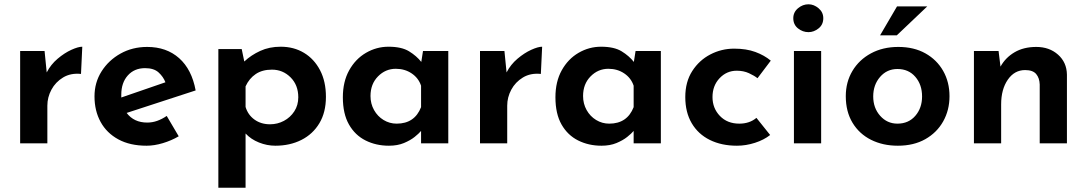

<svg xmlns="http://www.w3.org/2000/svg" viewBox="-20 -669 5074 896"><path d="M188 -431 198 -331Q217 -368 249 -395Q281 -422 313 -436.5Q345 -451 364 -451L358 -324Q310 -329 274.5 -307.5Q239 -286 220 -250.5Q201 -215 201 -176V0H74V-431Z M664 11Q587 11 532.5 -18.5Q478 -48 449.5 -100Q421 -152 421 -219Q421 -284 454 -336Q487 -388 542.5 -419Q598 -450 667 -450Q757 -450 816 -397.5Q875 -345 893 -247L571 -142Q605 -97 667 -97Q691 -97 713.5 -105Q736 -113 758 -128L814 -33Q780 -13 740 -1Q700 11 664 11ZM546 -214 752 -285Q742 -311 720 -331Q698 -351 657 -351Q607 -351 576.5 -317Q546 -283 546 -227Q546 -220 546 -214Z M1265 11Q1226 11 1188.5 -4Q1151 -19 1126 -46V207H999V-440H1108L1120 -382Q1152 -412 1194.5 -431.5Q1237 -451 1290 -451Q1351 -451 1398.5 -422.5Q1446 -394 1473.5 -341.5Q1501 -289 1501 -217Q1501 -145 1470.5 -94Q1440 -43 1386.5 -16Q1333 11 1265 11ZM1240 -89Q1275 -89 1305 -105Q1335 -121 1353.5 -149.5Q1372 -178 1372 -215Q1372 -272 1336 -308Q1300 -344 1249 -344Q1204 -344 1173.5 -323.5Q1143 -303 1126 -266V-170Q1137 -133 1167.5 -111Q1198 -89 1240 -89Z M1795 11Q1735 11 1686 -13.5Q1637 -38 1608.5 -88Q1580 -138 1580 -215Q1580 -288 1609.5 -341Q1639 -394 1688 -422.5Q1737 -451 1793 -451Q1854 -451 1889 -429.5Q1924 -408 1946 -380L1954 -431H2072V0H1945V-58Q1935 -46 1915 -30Q1895 -14 1865 -1.5Q1835 11 1795 11ZM1831 -92Q1915 -92 1945 -169V-269Q1933 -305 1901 -326.5Q1869 -348 1827 -348Q1779 -348 1744 -312.5Q1709 -277 1709 -221Q1709 -185 1725.5 -155.5Q1742 -126 1770 -109Q1798 -92 1831 -92Z M2334 -431 2344 -331Q2363 -368 2395 -395Q2427 -422 2459 -436.5Q2491 -451 2510 -451L2504 -324Q2456 -329 2420.5 -307.5Q2385 -286 2366 -250.5Q2347 -215 2347 -176V0H2220V-431Z M2787 11Q2727 11 2678 -13.5Q2629 -38 2600.5 -88Q2572 -138 2572 -215Q2572 -288 2601.5 -341Q2631 -394 2680 -422.5Q2729 -451 2785 -451Q2846 -451 2881 -429.5Q2916 -408 2938 -380L2946 -431H3064V0H2937V-58Q2927 -46 2907 -30Q2887 -14 2857 -1.5Q2827 11 2787 11ZM2823 -92Q2907 -92 2937 -169V-269Q2925 -305 2893 -326.5Q2861 -348 2819 -348Q2771 -348 2736 -312.5Q2701 -277 2701 -221Q2701 -185 2717.5 -155.5Q2734 -126 2762 -109Q2790 -92 2823 -92Z M3574 -39Q3545 -16 3503 -2.5Q3461 11 3419 11Q3347 11 3292.5 -16Q3238 -43 3208 -94Q3178 -145 3178 -216Q3178 -287 3210.5 -337.5Q3243 -388 3295 -415Q3347 -442 3406 -442Q3463 -442 3505 -426.5Q3547 -411 3577 -386L3515 -304Q3500 -316 3475 -327.5Q3450 -339 3418 -339Q3371 -339 3338 -304Q3305 -269 3305 -216Q3305 -164 3339.5 -128Q3374 -92 3430 -92Q3478 -92 3510 -119Z M3685 -431H3812V0H3685ZM3682 -584Q3682 -612 3704 -630.5Q3726 -649 3753 -649Q3778 -649 3800 -630.5Q3822 -612 3822 -584Q3822 -554 3800 -536.5Q3778 -519 3753 -519Q3726 -519 3704 -536.5Q3682 -554 3682 -584Z M3927 -220Q3927 -286 3958 -338Q3989 -390 4044.5 -420Q4100 -450 4172 -450Q4245 -450 4298.5 -420Q4352 -390 4381.5 -338Q4411 -286 4411 -220Q4411 -155 4381.5 -102.5Q4352 -50 4298 -19.5Q4244 11 4170 11Q4100 11 4045 -16.5Q3990 -44 3958.5 -96Q3927 -148 3927 -220ZM4055 -219Q4055 -165 4087.5 -128.5Q4120 -92 4168 -92Q4220 -92 4251.5 -128.5Q4283 -165 4283 -219Q4283 -274 4251.5 -310.5Q4220 -347 4168 -347Q4119 -347 4087 -310Q4055 -273 4055 -219ZM4307 -639 4165 -504H4087L4166 -639Z M4640 -431 4649 -358Q4672 -400 4714.5 -425Q4757 -450 4816 -450Q4877 -450 4917.5 -414Q4958 -378 4959 -321V0H4832V-275Q4831 -305 4815.5 -323.5Q4800 -342 4764 -342Q4714 -342 4683 -297Q4652 -252 4652 -182V0H4525V-431Z"/></svg>

Font: Reem Kufi SemiBold
Style: Regular
Weight: 600
Designer: Khaled Hosny
Version: Version 1.001